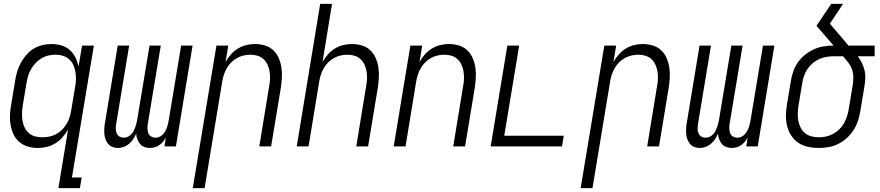

<svg xmlns="http://www.w3.org/2000/svg" viewBox="-20 -755 4540 990"><path d="M198 -47Q215 -47 233.5 -50.5Q252 -54 269 -63Q286 -72 299.5 -85.5Q313 -99 323 -115.5Q333 -132 338.5 -149.5Q344 -167 347 -185L367 -305Q371 -325 371.5 -344.5Q372 -364 369 -383Q366 -402 358.5 -419Q351 -436 337.5 -448.5Q324 -461 305.5 -467Q287 -473 267 -473Q249 -473 230.5 -469Q212 -465 195 -455Q178 -445 164.5 -431Q151 -417 141 -400Q131 -383 125.5 -365Q120 -347 117 -329L97 -209Q94 -189 93.5 -170Q93 -151 96 -132.5Q99 -114 107 -97.5Q115 -81 128.5 -69Q142 -57 160 -52Q178 -47 198 -47ZM281 215 331 -87Q318 -65 301.5 -46.5Q285 -28 264.5 -15.5Q244 -3 220.5 2.5Q197 8 175 8Q148 8 123 0.5Q98 -7 79 -23.5Q60 -40 49.5 -63Q39 -86 34.5 -111.5Q30 -137 31.5 -164Q33 -191 38 -218L58 -338Q61 -361 68 -384Q75 -407 86.5 -429Q98 -451 114.5 -470.5Q131 -490 152 -503Q173 -516 197 -522Q221 -528 244 -528Q271 -528 296 -521Q321 -514 339.5 -497.5Q358 -481 369 -458.5Q380 -436 385 -411L403 -520H464L351 160H401L392 215Z M588 8Q573 8 559.5 2.5Q546 -3 537.5 -13.5Q529 -24 524 -37.5Q519 -51 518 -65.5Q517 -80 518 -95.5Q519 -111 522 -126L587 -520H646L579 -116Q577 -103 577 -91Q577 -79 581.5 -68Q586 -57 596 -51Q606 -45 618 -45Q628 -45 637.5 -49Q647 -53 655 -60.5Q663 -68 668 -77.5Q673 -87 676.5 -96.5Q680 -106 682.5 -115.5Q685 -125 687 -135L751 -520H809L742 -116Q740 -103 740.5 -91Q741 -79 745 -68Q749 -57 759.5 -51Q770 -45 782 -45Q792 -45 801.5 -49Q811 -53 818.5 -60.5Q826 -68 831.5 -77.5Q837 -87 840.5 -96.5Q844 -106 846 -115.5Q848 -125 850 -135L914 -520H973L887 0H828L835 -46Q829 -34 820.5 -24Q812 -14 801 -6.5Q790 1 777 4.5Q764 8 752 8Q737 8 723.5 2.5Q710 -3 701.5 -13.5Q693 -24 688 -37.5Q683 -51 682 -66Q676 -51 667 -37.5Q658 -24 645.5 -13.5Q633 -3 618 2.5Q603 8 588 8Z M974 215 1096 -520H1157L1143 -435Q1154 -455 1170 -473.5Q1186 -492 1206.5 -504.5Q1227 -517 1249.5 -522.5Q1272 -528 1294 -528Q1321 -528 1346 -520.5Q1371 -513 1389 -496Q1407 -479 1417 -456Q1427 -433 1431 -407.5Q1435 -382 1433.5 -355.5Q1432 -329 1428 -302L1378 0H1317L1368 -311Q1372 -331 1372.5 -350Q1373 -369 1370 -387Q1367 -405 1359.5 -421.5Q1352 -438 1339 -450Q1326 -462 1308.5 -467.5Q1291 -473 1271 -473Q1254 -473 1236.5 -469Q1219 -465 1202.5 -456Q1186 -447 1172.5 -433.5Q1159 -420 1149.5 -403.5Q1140 -387 1134.5 -370Q1129 -353 1126 -335L1035 215Z M1510 0 1631 -735H1692L1643 -435Q1654 -455 1670 -473.5Q1686 -492 1706.5 -504.5Q1727 -517 1749.5 -522.5Q1772 -528 1794 -528Q1821 -528 1846 -520.5Q1871 -513 1889 -496Q1907 -479 1917 -456Q1927 -433 1931 -407.5Q1935 -382 1933.5 -355.5Q1932 -329 1928 -302L1878 0H1817L1868 -311Q1872 -331 1872.5 -350Q1873 -369 1870 -387Q1867 -405 1859.5 -421.5Q1852 -438 1839 -450Q1826 -462 1808.5 -467.5Q1791 -473 1771 -473Q1754 -473 1736.5 -469Q1719 -465 1702.5 -456Q1686 -447 1672.5 -433.5Q1659 -420 1649.5 -403.5Q1640 -387 1634.5 -370Q1629 -353 1626 -335L1571 0Z M2010 0 2096 -520H2157L2143 -435Q2154 -455 2170 -473.5Q2186 -492 2206.5 -504.5Q2227 -517 2249.5 -522.5Q2272 -528 2294 -528Q2321 -528 2346 -520.5Q2371 -513 2389 -496Q2407 -479 2417 -456Q2427 -433 2431 -407.5Q2435 -382 2433.5 -355.5Q2432 -329 2428 -302L2378 0H2317L2368 -311Q2372 -331 2372.5 -350Q2373 -369 2370 -387Q2367 -405 2359.5 -421.5Q2352 -438 2339 -450Q2326 -462 2308.5 -467.5Q2291 -473 2271 -473Q2254 -473 2236.5 -469Q2219 -465 2202.5 -456Q2186 -447 2172.5 -433.5Q2159 -420 2149.5 -403.5Q2140 -387 2134.5 -370Q2129 -353 2126 -335L2071 0Z M2510 0 2596 -520H2657L2580 -55H2887L2878 0Z M2974 215 3096 -520H3157L3143 -435Q3154 -455 3170 -473.5Q3186 -492 3206.5 -504.5Q3227 -517 3249.5 -522.5Q3272 -528 3294 -528Q3321 -528 3346 -520.5Q3371 -513 3389 -496Q3407 -479 3417 -456Q3427 -433 3431 -407.5Q3435 -382 3433.5 -355.5Q3432 -329 3428 -302L3378 0H3317L3368 -311Q3372 -331 3372.5 -350Q3373 -369 3370 -387Q3367 -405 3359.5 -421.5Q3352 -438 3339 -450Q3326 -462 3308.5 -467.5Q3291 -473 3271 -473Q3254 -473 3236.5 -469Q3219 -465 3202.5 -456Q3186 -447 3172.5 -433.5Q3159 -420 3149.5 -403.5Q3140 -387 3134.5 -370Q3129 -353 3126 -335L3035 215Z M3588 8Q3573 8 3559.5 2.5Q3546 -3 3537.5 -13.5Q3529 -24 3524 -37.5Q3519 -51 3518 -65.5Q3517 -80 3518 -95.5Q3519 -111 3522 -126L3587 -520H3646L3579 -116Q3577 -103 3577 -91Q3577 -79 3581.5 -68Q3586 -57 3596 -51Q3606 -45 3618 -45Q3628 -45 3637.5 -49Q3647 -53 3655 -60.5Q3663 -68 3668 -77.5Q3673 -87 3676.5 -96.5Q3680 -106 3682.5 -115.5Q3685 -125 3687 -135L3751 -520H3809L3742 -116Q3740 -103 3740.5 -91Q3741 -79 3745 -68Q3749 -57 3759.5 -51Q3770 -45 3782 -45Q3792 -45 3801.5 -49Q3811 -53 3818.5 -60.5Q3826 -68 3831.5 -77.5Q3837 -87 3840.5 -96.5Q3844 -106 3846 -115.5Q3848 -125 3850 -135L3914 -520H3973L3887 0H3828L3835 -46Q3829 -34 3820.5 -24Q3812 -14 3801 -6.5Q3790 1 3777 4.5Q3764 8 3752 8Q3737 8 3723.5 2.5Q3710 -3 3701.5 -13.5Q3693 -24 3688 -37.5Q3683 -51 3682 -66Q3676 -51 3667 -37.5Q3658 -24 3645.5 -13.5Q3633 -3 3618 2.5Q3603 8 3588 8Z M4202 8Q4173 8 4145.5 2Q4118 -4 4096 -19Q4074 -34 4059.5 -56.5Q4045 -79 4038.5 -105.5Q4032 -132 4032.5 -160.5Q4033 -189 4038 -218L4058 -338Q4062 -363 4070.5 -387.5Q4079 -412 4094.5 -434Q4110 -456 4131.5 -473Q4153 -490 4177.5 -501Q4202 -512 4227.5 -516Q4253 -520 4278 -520L4190 -622L4266 -735H4327L4259 -633L4340 -538Q4343 -534 4347 -529Q4351 -524 4355 -520H4490V-465H4403Q4415 -448 4424.5 -429.5Q4434 -411 4438.5 -390Q4443 -369 4441.5 -347Q4440 -325 4436 -302L4416 -182Q4412 -157 4404 -132.5Q4396 -108 4381.5 -85Q4367 -62 4346.5 -43.5Q4326 -25 4302 -13Q4278 -1 4252.5 3.5Q4227 8 4202 8ZM4202 -47Q4220 -47 4239 -51Q4258 -55 4275.5 -64.5Q4293 -74 4307.5 -88Q4322 -102 4331.5 -119Q4341 -136 4347 -154.5Q4353 -173 4356 -191L4376 -311Q4380 -334 4380 -356Q4380 -378 4373 -397.5Q4366 -417 4353 -433.5Q4340 -450 4327 -465H4280Q4262 -465 4243 -462Q4224 -459 4205.5 -451Q4187 -443 4171.5 -430Q4156 -417 4144.5 -400.5Q4133 -384 4126.5 -365.5Q4120 -347 4117 -329L4097 -209Q4094 -189 4093.5 -169.5Q4093 -150 4096.5 -131.5Q4100 -113 4108.5 -96.5Q4117 -80 4131 -68.5Q4145 -57 4163.5 -52Q4182 -47 4202 -47Z"/></svg>

Font: Iosevka Light Oblique
Style: Regular
Weight: 300
Italic angle: -9°
Monospace: yes
Designer: Belleve Invis
Foundry: Belleve Invis
Version: Version 32.5.0; ttfautohint (v1.8.4)